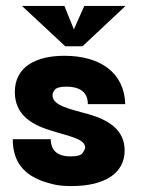

<svg xmlns="http://www.w3.org/2000/svg" viewBox="-20 -617 512 647"><path d="M221 10C333 10 400 -33 400 -110C400 -180 345 -213 279 -232C214 -250 157 -261 157 -296C157 -303 160 -309 166 -316C172 -322 185 -325 204 -325C240 -325 276 -313 276 -266H402C399 -373 317 -429 197 -429C101 -429 30 -392 30 -307C30 -233 83 -198 149 -178C210 -158 267 -150 267 -120C267 -116 264 -110 259 -102C254 -94 240 -90 217 -90C155 -90 151 -131 151 -148H23C23 -85 49 -48 85 -25C103 -14 122 -6 141 -1C160 5 177 8 192 9C207 10 216 10 221 10ZM200 -461H258L403 -597H264L229 -518L197 -597H54Z"/></svg>

Font: OSH Darker Grotesque Black
Style: Regular
Weight: 900
Designer: Gabriel Lam
Foundry: TypeRant
Version: Version 1.000;Glyphs 3.1.1 (3148)